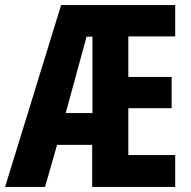

<svg xmlns="http://www.w3.org/2000/svg" viewBox="-24 -734 750 754"><path d="M664 0H338V-165H200L153 0H-4L216 -714H664V-591H480V-432H650V-309H480V-125H664ZM234 -290H339V-590H316Z"/></svg>

Font: Noto Sans Bengali ExtraCondensed
Style: Bold
Weight: 700
Width: 2
Designer: Joana Ranito - Universal Thirst; Jelle Bosma - Monotype Design Team
Foundry: Universal Thirst ehf.
Version: Version 3.000; ttfautohint (v1.8.4.7-5d5b)